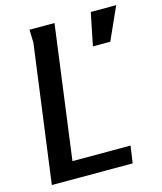

<svg xmlns="http://www.w3.org/2000/svg" viewBox="-110 -815 758 897"><g transform="rotate(-15 268.5 -367.0)"><path d="M237 -728 151 -83H432L420 0H29L118 -665L116 -728ZM414 -734H537L466 -576H382Z"/></g></svg>

Font: Rosario SemiBold
Style: Italic
Weight: 600
Italic angle: -8.05°
Designer: Hector Gatti
Foundry: Omnibus Type
Version: Version 1.101; ttfautohint (v1.8.1.43-b0c9)